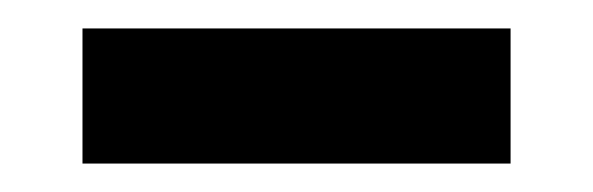

<svg xmlns="http://www.w3.org/2000/svg" viewBox="-20 -746 417 135"><path d="M38 -726H339V-631H38Z"/></svg>

Font: Roundo SemiBold
Style: Regular
Weight: 600
Designer: Namrata Goyal (Gurmukhi), Shiva Nallaperumal (Latin)
Foundry: Indian Type Foundry
Version: Version 1.000;PS 1.0;hotconv 1.0.88;makeotf.lib2.5.647800